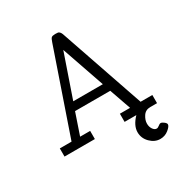

<svg xmlns="http://www.w3.org/2000/svg" viewBox="-203 -847 1145 1204"><g transform="rotate(-30 369.5 -245.0)"><path d="M34.2 0V-59.1H119.1L325.2 -658.2Q333 -682.1 340.1 -688.5Q347.2 -694.8 366.2 -694.8H372.1Q381.8 -694.8 387.5 -693.8Q393.1 -692.9 398.9 -687Q404.8 -681.2 409.2 -669.9L619.1 -59.1H704.1V0H654.8Q620.6 0 602.8 27.1Q585 54.2 585 80.1Q585 103 596.4 120.1Q607.9 137.2 623 137.2Q631.8 137.2 642.8 128.2Q653.8 119.1 660.2 119.1Q669.9 119.1 683.3 129.6Q696.8 140.1 696.8 148.9Q696.8 163.1 670.9 184.1Q645 205.1 610.8 205.1Q570.8 205.1 538.8 173.1Q506.8 141.1 506.8 97.2Q506.8 49.3 554.2 0H469.2V-59.1H543L488.8 -213.9H233.9L181.2 -59.1H253.9V0ZM254.9 -272.9H469.2L361.8 -583Z"/></g></svg>

Font: CMU Concrete
Style: Roman
Weight: 500
Version: Version 0.7.0